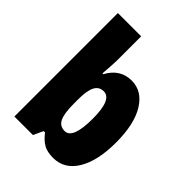

<svg xmlns="http://www.w3.org/2000/svg" viewBox="-219 -874 997 997"><g transform="rotate(45 280.0 -375.0)"><path d="M226 -588Q226 -568 224 -541.5Q222 -515 220 -482H226Q270 -563 354 -563Q431 -563 477.5 -488Q524 -413 524 -278Q524 -143 477.5 -66.5Q431 10 349 10Q306 10 279 -5Q252 -20 226 -54H216L191 0H55V-760H226ZM291 -421Q257 -421 241.5 -391Q226 -361 226 -297V-267Q226 -195 241 -163Q256 -131 293 -131Q351 -131 351 -280Q351 -421 291 -421Z"/></g></svg>

Font: Noto Sans Lao Looped Condensed Black
Style: Regular
Weight: 900
Width: 3
Designer: Mark Frömberg, Ben Mitchell
Foundry: The Fontpad Ltd
Version: Version 1.002; ttfautohint (v1.8.4.7-5d5b)